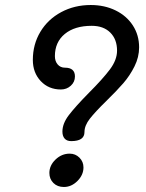

<svg xmlns="http://www.w3.org/2000/svg" viewBox="-20 -751 582 766"><path d="M229 -226Q229 -258 254.5 -291.5Q280 -325 334 -380Q390 -436 418.5 -474Q447 -512 447 -549Q447 -594 420 -621Q393 -648 346 -648Q278 -648 238.5 -615.5Q199 -583 199 -527Q199 -507 210 -494Q221 -481 239 -481Q279 -481 279 -446Q279 -424 262.5 -409Q246 -394 223 -394Q174 -394 142.5 -427.5Q111 -461 111 -512Q111 -574 141 -624Q171 -674 224 -702.5Q277 -731 342 -731Q397 -731 441 -709.5Q485 -688 510 -649.5Q535 -611 535 -562Q535 -523 516.5 -486Q498 -449 472 -419Q446 -389 404 -348Q360 -305 338.5 -277.5Q317 -250 317 -224Q317 -188 264 -188Q247 -188 238 -198Q229 -208 229 -226ZM177 -61Q177 -91 201.5 -114.5Q226 -138 258 -138Q281 -138 297 -122Q313 -106 313 -83Q313 -53 289 -29Q265 -5 235 -5Q209 -5 193 -21Q177 -37 177 -61Z"/></svg>

Font: Mali SemiBold
Style: Italic
Weight: 600
Italic angle: -10°
Version: Version 1.000; ttfautohint (v1.6)